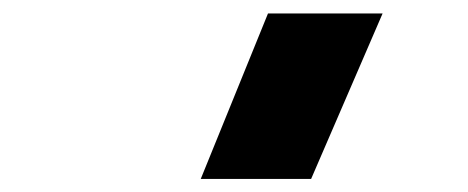

<svg xmlns="http://www.w3.org/2000/svg" viewBox="-20 -937 707 290"><path d="M283.2 -666.7 384.8 -916.7H557.9L449.9 -666.7Z"/></svg>

Font: TypoPRO Monoid
Style: Bold
Weight: 700
Width: 4
Monospace: yes
Designer: Andreas Larsen (@larsenwork)
Version: Version 0.61